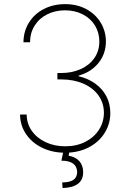

<svg xmlns="http://www.w3.org/2000/svg" viewBox="-20 -737 632 939"><path d="M110.4 -176.8Q110.8 -132.3 135.7 -96.9Q160.6 -61.5 203.6 -41.5Q246.6 -21.5 298.8 -21.5Q354 -21.5 397 -43.2Q439.9 -64.9 463.9 -102.3Q487.8 -139.6 488.3 -185.5Q487.8 -233.9 461.2 -270.8Q434.6 -307.6 387.2 -328.1Q339.8 -348.6 279.3 -348.6H260.7V-379.9H279.3Q332 -379.9 374.5 -398.9Q417 -418 441.4 -452.9Q465.8 -487.8 465.8 -534.2Q465.8 -577.1 444.6 -612.1Q423.3 -647 385 -666.7Q346.7 -686.5 297.9 -686.5Q249.5 -686.5 210.4 -666.7Q171.4 -647 149.2 -611.3Q127 -575.7 127 -530.3H94.7Q95.2 -584 121.6 -626.5Q147.9 -668.9 194.3 -692.9Q240.7 -716.8 298.8 -716.8Q356 -716.8 401.1 -692.9Q446.3 -668.9 471.9 -627.2Q497.6 -585.4 498 -534.2Q497.6 -473.1 461.4 -428.7Q425.3 -384.3 364.3 -367.2V-364.3Q411.6 -353 446.5 -327.6Q481.4 -302.2 500.5 -265.6Q519.5 -229 519.5 -184.6Q519.5 -133.3 493.9 -90.3Q468.3 -47.4 422.6 -21Q377 5.4 318.4 9.3L315.4 24.4Q349.6 30.3 368.2 51.3Q386.7 72.3 386.7 105.5Q386.7 142.6 361.1 161.9Q335.4 181.2 286.1 182.6L284.2 155.3Q321.8 154.8 339.1 142.6Q356.4 130.4 357.4 105.5Q356 48.8 280.3 48.8L288.6 9.8Q229 7.8 181.2 -16.8Q133.3 -41.5 106 -83.3Q78.6 -125 78.1 -176.8Z"/></svg>

Font: Pretendard Thin
Style: Regular
Weight: 100
Designer: Base glyphs from Inter by Rasmus Andersson; Hangeul glyphs from Noto Sans CJK(Source Han Sans) by Jang Soo-young and Kan
Foundry: Kil Hyung-jin
Version: Version 1.309